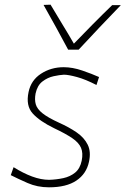

<svg xmlns="http://www.w3.org/2000/svg" viewBox="-20 -791 536 820"><path d="M189 9Q139.5 9 97.5 -9.5Q55.5 -28 26 -43L38 -77Q78.5 -51.5 117 -37.2Q155.5 -23 190 -23Q221 -24 250.2 -30.2Q279.5 -36.5 300.8 -53.8Q322 -71 329 -105Q335.5 -137.5 326 -159.8Q316.5 -182 288.5 -201Q260.5 -220 212 -243Q150 -273 119.8 -306.2Q89.5 -339.5 102 -398Q112.5 -448.5 155.2 -476.2Q198 -504 252 -504Q289.5 -504 331.2 -489.8Q373 -475.5 403 -462L392 -428Q345.5 -452 308.8 -462Q272 -472 253 -472Q234.5 -471 209 -465.5Q183.5 -460 161.5 -443.2Q139.5 -426.5 132 -392Q127 -365.5 132.8 -345.5Q138.5 -325.5 161.8 -307Q185 -288.5 232 -267Q274.5 -248 307 -225.8Q339.5 -203.5 354.5 -173.2Q369.5 -143 360 -100Q349 -48.5 306.2 -19.8Q263.5 9 189 9ZM271 -579Q246.5 -625 219.8 -673.5Q193 -722 166 -770L196 -771Q220.5 -729 246 -687.8Q271.5 -646.5 295.5 -604.5Q335.5 -646 375.8 -686.8Q416 -727.5 459 -769H496Q449.5 -721 405 -674Q360.5 -627 316 -579Z"/></svg>

Font: Commissioner Flair Thin
Style: Italic
Weight: 100
Italic angle: -12°
Designer: Kostas Bartsokas
Foundry: Kostas Bartsokas
Version: Version 1.000; ttfautohint (v1.8.3)